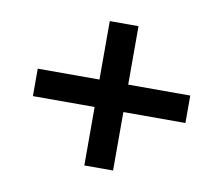

<svg xmlns="http://www.w3.org/2000/svg" viewBox="-57 -579 674 579"><g transform="rotate(10 279.5 -290.0)"><path d="M235 -69V-248H46V-332H235V-511H323V-332H513V-248H323V-69Z"/></g></svg>

Font: AWOL-DM Medium
Style: Regular
Weight: 500
Designer: Colophon Foundry, Jonny Pinhorn, Mikhail Sharanda
Foundry: Colophon Foundry
Version: Version 1.000;Glyphs 3.2.3 (3260)